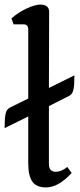

<svg xmlns="http://www.w3.org/2000/svg" viewBox="-25 -802 347 836"><path d="M188 -88Q188 -54 218 -54Q242 -54 268 -75L287 -49Q230 14 175 14Q134 14 116 -11Q98 -36 98 -92V-295L-5 -244Q-5 -288 -0.5 -307.5Q4 -327 19 -334L98 -373V-674Q98 -696 78 -696H34L25 -722Q54 -748 91 -765Q128 -782 150 -782Q189 -782 189 -750L188 -419L299 -474Q299 -430 294.5 -410.5Q290 -391 275 -384L188 -340Z"/></svg>

Font: Gabriela
Style: Regular
Weight: 400
Designer: Eduardo Rodriguez Tunni
Foundry: Eduardo Rodriguez Tunni
Version: Version 1.003